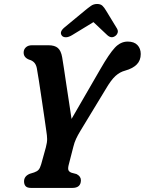

<svg xmlns="http://www.w3.org/2000/svg" viewBox="-20 -922 710 942"><path d="M377 -37.5Q376.5 0 335 0H132.5Q113.5 0 105.8 -8.5Q98 -17 98 -32Q98 -58 126.5 -69.5L147.5 -76Q162 -81 169.2 -89Q176.5 -97 182 -116L205 -199Q211.5 -223.5 211.2 -240Q211 -256.5 207 -281Q204 -303.5 197.8 -345.5Q191.5 -387.5 184.5 -435.5Q177.5 -483.5 171 -525.2Q164.5 -567 160.5 -588.5Q156.5 -606.5 147 -616Q137.5 -625.5 122.5 -629.5Q96 -640 96 -664Q96 -679.5 107 -689.8Q118 -700 137 -700H217.5Q248.5 -700 264 -686.5Q279.5 -673 285 -641Q288.5 -621 293.8 -585.5Q299 -550 305.5 -507Q312 -464 318.8 -419.8Q325.5 -375.5 331 -338.5L473 -584Q515.5 -658 543.5 -688Q571.5 -718 606.5 -718Q638 -718 654.2 -701Q670.5 -684 670.5 -657Q670.5 -625.5 651 -605.8Q631.5 -586 594 -575.5Q568.5 -569 546.8 -549.5Q525 -530 498 -483.5L374.5 -280Q361.5 -258.5 353.2 -240.8Q345 -223 340 -202.5L316.5 -111Q312.5 -94 316.2 -86.2Q320 -78.5 331 -74.5L355.5 -68Q377 -57 377 -37.5ZM333.5 -749.5Q317 -739.5 304 -739.2Q291 -739 284.5 -746Q268.5 -764.5 297 -788L395 -869Q413 -884 426.2 -893.2Q439.5 -902.5 456.5 -902.5Q473.5 -902.5 482.8 -893.5Q492 -884.5 501 -869L554 -782Q560.5 -770.5 557 -760.8Q553.5 -751 545.5 -745.5Q526.5 -731.5 506.5 -749.5L438.5 -813.5Z"/></svg>

Font: Fraunces 144pt SuperSoft SemiBold
Style: Italic
Weight: 600
Italic angle: -16°
Version: Version 1.000;[b76b70a41]